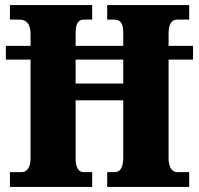

<svg xmlns="http://www.w3.org/2000/svg" viewBox="-20 -734 781 754"><path d="M19 0H342V-58H308C288 -58 277 -78 277 -111V-340H464V-116C464 -78 454 -58 429 -58H401V0H723V-58H676C656 -58 642 -77 642 -112V-500H738V-554H642V-602C642 -641 655 -657 676 -657H723V-714H401V-657H428C455 -657 464 -641 464 -602V-554H277V-605C277 -641 288 -657 308 -657H342V-714H19V-657H57C82 -657 100 -641 100 -601V-554H3V-500H100V-111C100 -78 86 -58 66 -58H19ZM277 -406V-500H464V-406Z"/></svg>

Font: Noto Serif Ethiopic Condensed Black
Style: Regular
Weight: 900
Width: 3
Designer: Monotype Design Team
Foundry: Monotype Imaging Inc.
Version: Version 2.102